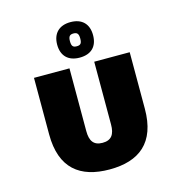

<svg xmlns="http://www.w3.org/2000/svg" viewBox="-106 -800 833 899"><g transform="rotate(-15 310.0 -350.0)"><path d="M376 -499V-195C376 -147 359 -122 316 -122C273 -122 256 -147 256 -195V-499H84V-225C84 -60 173 7 316 7C459 7 548 -60 548 -225V-499ZM316 -707C261 -707 229 -675 229 -621C229 -566 261 -535 316 -535C372 -535 403 -566 403 -621C403 -675 372 -707 316 -707ZM316 -590C298 -590 291 -597 291 -621C291 -644 298 -652 316 -652C334 -652 341 -644 341 -621C341 -597 334 -590 316 -590Z"/></g></svg>

Font: Maven Pro
Style: Black
Weight: 900
Designer: Joe Prince
Foundry: Joe Prince
Version: Version 1.003